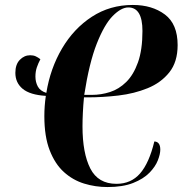

<svg xmlns="http://www.w3.org/2000/svg" viewBox="-20 -748 737 775"><path d="M516 -728Q594 -728 645.5 -689.5Q697 -651 697 -566Q697 -498 663.5 -456Q630 -414 576 -392Q522 -370 458.5 -362.5Q395 -355 333 -355H319Q316 -324 314.5 -293.5Q313 -263 313 -238Q313 -130 344.5 -68Q376 -6 450 -6Q509 -6 545.5 -48Q582 -90 603 -177Q627 -176 627 -144Q627 -126 617 -100.5Q607 -75 583 -50.5Q559 -26 517.5 -9.5Q476 7 414 7Q365 7 319.5 -7Q274 -21 238 -53.5Q202 -86 180.5 -141.5Q159 -197 159 -279Q159 -320 165 -361Q101 -365 71.5 -389.5Q42 -414 42 -454Q42 -488 60 -506.5Q78 -525 102 -525Q115 -525 124.5 -520.5Q134 -516 143 -509Q134 -492 128.5 -475.5Q123 -459 123 -439Q123 -417 132.5 -399Q142 -381 167 -373Q183 -472 230.5 -552.5Q278 -633 351 -680.5Q424 -728 516 -728ZM498 -718Q469 -718 435 -683.5Q401 -649 370.5 -571.5Q340 -494 320 -365H351Q388 -365 424 -376.5Q460 -388 489.5 -417Q519 -446 537 -496.5Q555 -547 555 -623Q555 -718 498 -718Z"/></svg>

Font: Noto Serif Display ExtraCondensed ExtraBold
Style: Italic
Weight: 800
Width: 2
Italic angle: -12°
Designer: Monotype Design Team
Foundry: Monotype Imaging Inc.
Version: Version 2.009